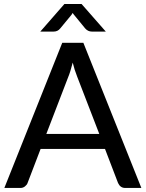

<svg xmlns="http://www.w3.org/2000/svg" viewBox="-20 -929 720 949"><path d="M209 -267.1H470.7L361.8 -549.3Q348.1 -583.5 339.4 -619.6Q327.1 -571.3 317.4 -548.8ZM598.6 0Q574.7 0 563.5 -24.4L499 -192.9H180.7L116.2 -24.4Q113.3 -15.6 103.5 -7.8Q93.8 0 81.5 0H1.5L287.6 -717.3H392.1L678.7 0ZM434.1 -772.9Q414.6 -772.9 400.9 -788.6L345.7 -856Q341.8 -860.4 339.4 -865.2L333.5 -856L277.8 -788.6Q265.6 -772.9 245.1 -772.9H179.2L298.3 -909.2H383.3L502.9 -772.9Z"/></svg>

Font: Lato-Medium
Style: Regular
Weight: 500
Designer: Lukasz Dziedzic
Foundry: tyPoland Lukasz Dziedzic
Version: Version 2.006; 2014-01-15